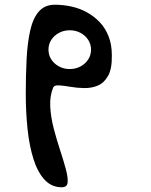

<svg xmlns="http://www.w3.org/2000/svg" viewBox="-20 -785 640 812"><path d="M453 -551Q454 -494 437 -464Q420 -434 393.5 -423Q367 -412 336 -412.5Q305 -413 277 -418Q249 -423 229 -424Q209 -425 205 -415Q190 -379 192.5 -333.5Q195 -288 207.5 -240.5Q220 -193 234.5 -149Q249 -105 258.5 -69.5Q268 -34 266 -13.5Q264 7 241 7Q198 7 168.5 -25Q139 -57 121.5 -112.5Q104 -168 96.5 -239.5Q89 -311 89 -389Q89 -467 92.5 -535Q96 -603 107.5 -655Q119 -707 144 -736Q169 -765 212 -765Q247 -765 281.5 -757.5Q316 -750 346.5 -733.5Q377 -717 401 -692Q425 -667 439 -632Q453 -597 453 -551ZM365 -575Q365 -598 353 -616.5Q341 -635 320.5 -646Q300 -657 275 -657Q250 -657 229.5 -646Q209 -635 197 -616.5Q185 -598 185 -575Q185 -552 197 -533.5Q209 -515 229.5 -504Q250 -493 275 -493Q300 -493 320.5 -504Q341 -515 353 -533.5Q365 -552 365 -575Z"/></svg>

Font: VLove default
Style: Regular
Weight: 400
Designer: Dr Anirban Mitra
Foundry: Dr Anirban Mitra
Version: Version 1.000